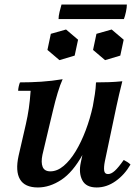

<svg xmlns="http://www.w3.org/2000/svg" viewBox="-20 -811 617 846"><path d="M147 15Q89 15 68 -21Q47 -57 62 -125L94 -264Q102 -299 107 -333.5Q112 -368 115 -411H60Q60 -419 62.5 -430Q65 -441 68 -448Q115 -448 161.5 -451Q208 -454 256 -462Q245 -438 234 -401.5Q223 -365 214.5 -328.5Q206 -292 199 -264L167 -129Q160 -95 168 -75.5Q176 -56 202 -56Q232 -56 260.5 -80Q289 -104 313.5 -144.5Q338 -185 357.5 -236.5Q377 -288 389 -343H417Q388 -209 344.5 -130.5Q301 -52 250 -18.5Q199 15 147 15ZM406 15Q359 15 342.5 -17Q326 -49 336 -95L389 -343Q394 -370 398 -396Q402 -422 403 -448Q433 -448 461 -449Q489 -450 519 -453Q511 -422 505 -395.5Q499 -369 493 -342L442 -100Q437 -75 439 -59.5Q441 -44 456 -44Q470 -44 486 -58.5Q502 -73 525 -106Q533 -102 540.5 -97.5Q548 -93 555 -86Q529 -41 489.5 -13Q450 15 406 15ZM271 -681 324 -636 309 -566 242 -546 189 -591 204 -662ZM472 -681 525 -636 510 -566 443 -546 390 -591 405 -662ZM526 -727H238Q238 -740 242.5 -759Q247 -778 251 -791H539Q539 -778 535 -759Q531 -740 526 -727Z"/></svg>

Font: Poltawski Nowy Medium
Style: Italic
Weight: 500
Italic angle: -12°
Version: Version 1.001;gftools[0.9.25]